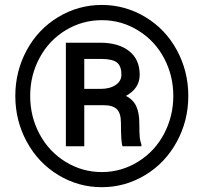

<svg xmlns="http://www.w3.org/2000/svg" viewBox="-20 -764 849 794"><path d="M43.3 -367.3Q43.3 -469 90.4 -556.2Q137.5 -643.3 220.9 -693.5Q304.3 -743.6 401 -743.6Q497.7 -743.6 581.1 -693.5Q664.5 -643.3 711.6 -556.2Q758.7 -469 758.7 -367.3Q758.7 -264.5 710.8 -177.1Q663 -89.7 580.1 -39.8Q497.2 10.1 401 10.1Q303.8 10.1 220.9 -40.3Q138 -90.7 90.7 -177.8Q43.3 -265 43.3 -367.3ZM696.7 -367.3Q696.7 -450.9 658.9 -522.7Q621.2 -594.5 552.1 -637.5Q483.1 -680.6 401 -680.6Q320.9 -680.6 252.1 -639.3Q183.4 -598 144.1 -525.4Q104.8 -452.9 104.8 -367.3Q104.8 -281.6 143.8 -209.1Q182.9 -136.5 251.6 -94.5Q320.4 -52.4 401 -52.4Q481.6 -52.4 550.9 -95.2Q620.2 -138 658.4 -210.6Q696.7 -283.1 696.7 -367.3ZM328.5 -329V-159.2H252.4V-587.4H394Q470 -587.4 513.9 -552.9Q557.7 -518.4 557.7 -454.9Q557.7 -398.5 500.8 -367.3Q531.5 -351.6 543.8 -323.7Q556.2 -295.7 556.2 -254.4Q556.2 -213.1 557.9 -196Q559.7 -178.8 564.7 -167.3V-159.2H486.6Q480.1 -176.3 480.1 -256.9Q480.1 -295.2 463.5 -312.1Q446.9 -329 408.1 -329ZM328.5 -396.5H397Q434.3 -396.5 458.2 -412.6Q482.1 -428.7 482.1 -454.9Q482.1 -490.2 464.2 -505Q446.3 -519.9 399.5 -520.4H328.5Z"/></svg>

Font: Vazir FD
Style: Bold
Weight: 700
Foundry: DejaVu fonts team - Redesigned by Saber Rastikerdar
Version: Version 21.10;October 20, 2019;FontCreator 12.0.0.2547 64-bi